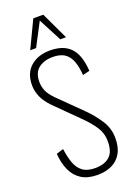

<svg xmlns="http://www.w3.org/2000/svg" viewBox="-192 -1113 836 1194"><g transform="rotate(-20 226.0 -516.0)"><path d="M237 10Q173 10 131.5 -16Q90 -42 68.5 -89Q47 -136 42 -200L89 -215Q96 -162 110.5 -121Q125 -80 155 -57.5Q185 -35 238 -35Q298 -35 332.5 -65Q367 -95 367 -165Q367 -218 339.5 -260.5Q312 -303 262 -352L114 -499Q77 -537 60 -575Q43 -613 43 -653Q43 -733 92.5 -776Q142 -819 221 -819Q262 -819 295 -808.5Q328 -798 352.5 -774.5Q377 -751 391 -712Q405 -673 409 -616L363 -605Q359 -662 344 -700Q329 -738 300 -756.5Q271 -775 222 -775Q167 -775 130 -747Q93 -719 93 -657Q93 -626 105.5 -597Q118 -568 152 -534L298 -390Q347 -342 382.5 -287.5Q418 -233 418 -168Q418 -107 395 -67.5Q372 -28 331 -9Q290 10 237 10ZM107 -862 193 -1042H259L344 -862H306L226 -1015L146 -862Z"/></g></svg>

Font: Oswald ExtraLight
Style: Regular
Weight: 250
Designer: Vernon Adams
Foundry: Vernon Adams
Version: Version 4.100; ttfautohint (v1.8.1.43-b0c9)